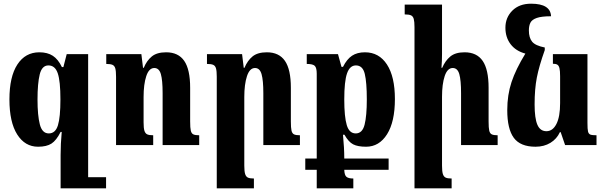

<svg xmlns="http://www.w3.org/2000/svg" viewBox="-20 -785 3272 1039"><path d="M554 174V234H414H308V54Q308 -6 314 -71H308Q285 -25 258.5 -8Q232 9 186 9Q115 9 73 -57.5Q31 -124 31 -247Q31 -370 74 -436Q117 -502 193 -502Q237 -502 266 -483Q295 -464 315 -422H323L341 -492H457V174ZM307 -247Q307 -346 292.5 -388.5Q278 -431 242 -431Q207 -431 195 -382.5Q183 -334 183 -246Q183 -161 195.5 -112Q208 -63 244 -63Q280 -63 293.5 -107Q307 -151 307 -247Z M1058 0H860V-281Q860 -351 850.5 -384Q841 -417 815 -417Q786 -417 771.5 -373Q757 -329 757 -260V-123Q757 -92 761.5 -77.5Q766 -63 776.5 -58Q787 -53 809 -53V0H608V-370Q608 -400 604 -414.5Q600 -429 589 -434Q578 -439 555 -439V-492H745L754 -418H758Q774 -457 801.5 -479.5Q829 -502 879 -502Q945 -502 977 -455.5Q1009 -409 1009 -310V-128Q1009 -93 1012.5 -78Q1016 -63 1026 -58Q1036 -53 1058 -53Z M1603 0H1405V-281Q1405 -350 1395.5 -383.5Q1386 -417 1360 -417Q1331 -417 1316.5 -373Q1302 -329 1302 -260V111Q1302 142 1306.5 156.5Q1311 171 1321.5 176Q1332 181 1354 181V234H1153V-370Q1153 -400 1149 -414.5Q1145 -429 1134 -434Q1123 -439 1100 -439V-492H1290L1299 -418H1303Q1319 -457 1346.5 -479.5Q1374 -502 1424 -502Q1490 -502 1522 -455.5Q1554 -409 1554 -310V-128Q1554 -93 1557.5 -78Q1561 -63 1571 -58Q1581 -53 1603 -53Z M1843 73H2083V134H1843Q1844 163 1855 172Q1866 181 1892 181V234H1694V134H1632V73H1694V-386Q1694 -418 1683.5 -428.5Q1673 -439 1640 -439V-492H1809L1828 -423H1836Q1857 -465 1885 -483.5Q1913 -502 1955 -502Q2031 -502 2074 -436Q2117 -370 2117 -249Q2117 -126 2074.5 -58.5Q2032 9 1961 9Q1916 9 1891 -4Q1866 -17 1844 -56H1836Q1843 16 1843 71ZM1843 -247Q1843 -153 1856.5 -108Q1870 -63 1905 -63Q1941 -63 1953 -110.5Q1965 -158 1965 -247Q1965 -339 1954 -385Q1943 -431 1906 -431Q1873 -431 1858 -388Q1843 -345 1843 -247Z M2673 0H2475V-281Q2475 -351 2465.5 -384Q2456 -417 2430 -417Q2401 -417 2386.5 -373.5Q2372 -330 2372 -261V111Q2372 142 2376.5 156.5Q2381 171 2391.5 176Q2402 181 2424 181V234H2223V-638Q2223 -668 2219 -682.5Q2215 -697 2204 -702Q2193 -707 2170 -707V-760H2372V-493Q2372 -454 2369 -418H2373Q2389 -456 2416.5 -479Q2444 -502 2494 -502Q2560 -502 2592 -455.5Q2624 -409 2624 -310V-128Q2624 -93 2627.5 -78Q2631 -63 2641 -58Q2651 -53 2673 -53Z M3208 -53V0H3038L3014 -70H3010Q2993 -33 2958.5 -12Q2924 9 2878 9Q2796 9 2760.5 -39Q2725 -87 2725 -189Q2725 -271 2748 -340.5Q2771 -410 2823 -495Q2771 -509 2743 -546Q2715 -583 2715 -635Q2715 -690 2752.5 -727.5Q2790 -765 2854 -765Q2959 -765 2962 -697Q2911 -697 2885 -688Q2859 -679 2850.5 -662.5Q2842 -646 2842 -620Q2842 -581 2859.5 -559.5Q2877 -538 2928 -528V-514Q2897 -427 2885 -365Q2873 -303 2873 -220Q2873 -145 2888 -110Q2903 -75 2937 -75Q2971 -75 2991 -114Q3011 -153 3011 -227V-372Q3011 -402 3007.5 -416Q3004 -430 2996 -435Q2988 -440 2972 -440V-492H3159V-120Q3159 -86 3162 -73.5Q3165 -61 3174 -57Q3183 -53 3208 -53Z"/></svg>

Font: Noto Serif Armenian Bold Cond
Style: Regular
Weight: 700
Width: 3
Designer: Monotype Design team
Foundry: Monotype Imaging Inc.
Version: Version 1.000